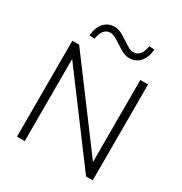

<svg xmlns="http://www.w3.org/2000/svg" viewBox="-208 -1071 1158 1223"><g transform="rotate(30 371.5 -460.0)"><path d="M93 0V-705H143L593 -102V-705H650V0H601L150 -604V0ZM209 -787 170 -790Q176 -851 206 -884Q236 -917 283 -917Q306 -917 329 -906.5Q352 -896 385 -873Q416 -852 432.5 -844Q449 -836 464 -836Q522 -836 535 -920L574 -917Q568 -856 538 -823Q508 -790 462 -790Q440 -790 415.5 -800.5Q391 -811 356 -836Q327 -855 310.5 -863Q294 -871 280 -871Q222 -871 209 -787Z"/></g></svg>

Font: Mulish Light
Style: Regular
Weight: 300
Designer: Vernon Adams
Foundry: Vernon Adams
Version: Version 3.603; ttfautohint (v1.8.3)